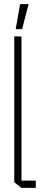

<svg xmlns="http://www.w3.org/2000/svg" viewBox="-20 -909 224 929"><path d="M83 0 49 -27V-733H84V0ZM84 0V-35H153V0ZM56 -768 77 -889H118V-888L87 -768Z"/></svg>

Font: Foldit ExtraLight
Style: Regular
Weight: 250
Version: Version 1.003